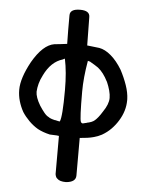

<svg xmlns="http://www.w3.org/2000/svg" viewBox="-58 -687 747 956"><g transform="rotate(5 315.5 -208.5)"><path d="M253 -4Q242 -6 230 -6Q218 -6 207 -7Q172 -15 146 -29Q122 -43 101 -64Q80 -85 66 -107Q52 -132 44 -159.5Q36 -187 36 -216Q36 -274 82 -358Q134 -448 191 -457Q200 -458 216 -459.5Q232 -461 253 -464H254Q253 -499 253 -535Q253 -571 253 -607Q253 -639 304 -639Q352 -639 352 -607L354 -465Q365 -464 380.5 -462Q396 -460 415 -458Q444 -453 474 -427.5Q504 -402 530 -359Q550 -321 562.5 -284.5Q575 -248 576 -216Q576 -213 576 -210Q576 -157 545 -107Q531 -84 511.5 -64Q492 -44 466 -29Q450 -20 424.5 -13Q399 -6 357 -3V185Q357 218 308 222Q276 222 264 209Q256 204 253 187ZM147 -298Q135 -275 129.5 -254Q124 -233 123 -214Q123 -186 147 -146Q160 -126 171.5 -112Q183 -98 194 -93Q202 -86 228 -80L227 -81Q232 -80 237.5 -78.5Q243 -77 249 -76L251 -77V-76Q263 -100 263 -234Q263 -280 259.5 -318.5Q256 -357 249 -390Q246 -389 243.5 -387.5Q241 -386 239 -385Q181 -368 147 -298ZM364 -389Q349 -303 349 -234Q349 -97 356 -83Q358 -79 360.5 -78Q363 -77 366 -76L368 -77Q370 -77 371.5 -77.5Q373 -78 376 -79L387 -81H383Q412 -86 425 -98Q432 -104 441 -115Q450 -126 461 -144Q488 -183 488 -214Q488 -231 482.5 -251.5Q477 -272 467 -295V-294Q445 -338 417 -360Q410 -365 399.5 -371.5Q389 -378 375 -386L379 -385Z"/></g></svg>

Font: New Athena Unicode
Style: Bold
Weight: 700
Designer: J. Rusten 1997; rev. by R. Hancock 2001, 2002, rev. by D. Mastronarde 2002-2021
Foundry: Society for Classical Studies (formerly American Philological Association)
Version: Version 5.008